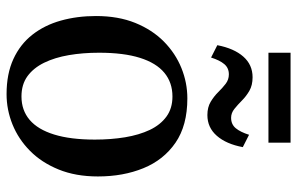

<svg xmlns="http://www.w3.org/2000/svg" viewBox="-184 -732 926 599"><g transform="rotate(90 279.5 -432.0)"><path d="M29.5 -268Q29.5 -337.5 51 -390.5Q72.5 -443.5 109.2 -479.8Q146 -516 191.8 -534.5Q237.5 -553 286.5 -553Q371 -553 424.8 -516Q478.5 -479 504.2 -416Q530 -353 530 -274Q530 -204.5 508.2 -151.2Q486.5 -98 450 -62Q413.5 -26 367.8 -7.5Q322 11 273 11Q210 11 163.8 -10.2Q117.5 -31.5 87.8 -69.5Q58 -107.5 43.8 -158.2Q29.5 -209 29.5 -268ZM280.5 -35.5Q323.5 -35.5 353.5 -61Q383.5 -86.5 399.2 -137.5Q415 -188.5 415 -264.5Q415 -314.5 407.8 -358.5Q400.5 -402.5 384.8 -435.8Q369 -469 343.2 -487.8Q317.5 -506.5 280.5 -506.5Q237 -506.5 206.5 -481.2Q176 -456 160 -405.2Q144 -354.5 144 -277.5Q144 -227 151.5 -183.2Q159 -139.5 175.2 -106.2Q191.5 -73 217.2 -54.2Q243 -35.5 280.5 -35.5ZM120.5 -646.5Q130.5 -698.5 156 -727.5Q181.5 -756.5 220.5 -756.5Q245.5 -756.5 262.8 -746.5Q280 -736.5 293.2 -723.2Q306.5 -710 319.2 -699.8Q332 -689.5 347 -689.5Q367.5 -689.5 379.5 -704Q391.5 -718.5 400 -745.5L438.5 -726Q429 -674.5 403.2 -645Q377.5 -615.5 338.5 -615.5Q314 -615.5 297 -625.8Q280 -636 267 -649.2Q254 -662.5 241 -672.5Q228 -682.5 211.5 -682.5Q191.5 -682.5 179.5 -668.2Q167.5 -654 159 -627ZM424.5 -875V-806H144V-875Z"/></g></svg>

Font: Merriweather 60pt
Style: Regular
Weight: 400
Version: Version 2.100